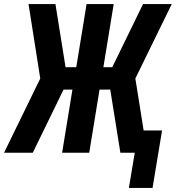

<svg xmlns="http://www.w3.org/2000/svg" viewBox="-30 -755 869 949"><path d="M724 174H607L636 0H565L515 -312H462L411 0H277L328 -312H284L132 0H-10L169 -367L111 -735H244L294 -423H347L398 -735H532L481 -423H525L677 -735H819L639 -367L680 -110H771Z"/></svg>

Font: Iosevka Aile Extrabold Oblique
Style: Regular
Weight: 800
Italic angle: -9°
Designer: Belleve Invis
Foundry: Belleve Invis
Version: Version 31.1.0; ttfautohint (v1.8.4)